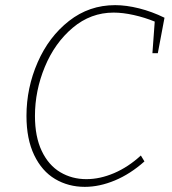

<svg xmlns="http://www.w3.org/2000/svg" viewBox="-20 -720 669 747"><path d="M620 -651 594 -513H573L582 -636Q543 -652 500.5 -661.5Q458 -671 422 -671Q333 -671 263 -612Q193 -553 154.5 -460Q116 -367 116 -269Q116 -188 142.5 -132.5Q169 -77 214.5 -50Q260 -23 316 -23Q369 -23 424 -46.5Q479 -70 528 -115L542 -92Q487 -43 427 -18Q367 7 310 7Q246 7 194.5 -23.5Q143 -54 113 -116.5Q83 -179 83 -269Q83 -378 126.5 -477.5Q170 -577 248.5 -638.5Q327 -700 428 -700Q471 -700 521 -687.5Q571 -675 620 -651Z"/></svg>

Font: Bitter Pro ExtraLight
Style: Italic
Weight: 275
Italic angle: -9°
Designer: Sol Matas, and Bitter project Authors
Foundry: Sol Matas
Version: Version 1.010